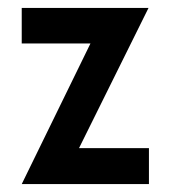

<svg xmlns="http://www.w3.org/2000/svg" viewBox="-20 -468 432 486"><path d="M35 -448H356L180 -93H357V-2H35L209 -358H35Z"/></svg>

Font: Fundamental  Brigade
Style: Regular
Weight: 400
Designer: Peter Wiegel, original typeface by Arno Drescher 1935
Foundry: Peter Wiegel
Version: Version 0.000 2012 initial release